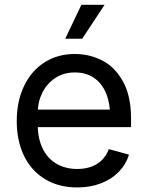

<svg xmlns="http://www.w3.org/2000/svg" viewBox="-20 -781 623 812"><path d="M50.8 -268.6Q50.8 -351.6 81.3 -416.3Q111.8 -481 167.5 -516.8Q223.1 -552.7 296.4 -552.7Q358.9 -552.7 412.6 -525.1Q466.3 -497.6 500.2 -436.3Q534.2 -375 534.2 -279.8V-243.2H110.4V-317.4H486.8L445.8 -290Q445.8 -344.7 428.7 -386.2Q411.6 -427.7 378.2 -451.2Q344.7 -474.6 296.4 -474.6Q249 -474.6 213.4 -450.9Q177.7 -427.2 158.7 -388.2Q139.6 -349.1 139.6 -304.2V-254.9Q139.6 -195.3 160.4 -152.8Q181.2 -110.4 219 -88.4Q256.8 -66.4 307.1 -66.4Q339.4 -66.4 365.7 -75.9Q392.1 -85.4 411.1 -104.2Q430.2 -123 440.4 -150.4L525.4 -127Q512.7 -85.4 482.2 -54.2Q451.7 -22.9 406.7 -5.6Q361.8 11.7 306.6 11.7Q228.5 11.7 170.7 -23.2Q112.8 -58.1 81.8 -121.6Q50.8 -185.1 50.8 -268.6ZM324.2 -760.7H422.4L327.6 -617.2H255.9Z"/></svg>

Font: Raveo Variable
Style: Regular
Weight: 400
Designer: Jakub Foglar, Rasmus Andersson (Inter)
Foundry: Jakubfoglar.com
Version: Version 1.000;Glyphs 3.2.3 (3260)